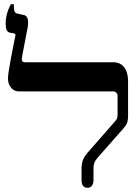

<svg xmlns="http://www.w3.org/2000/svg" viewBox="-20 -889 652 916"><path d="M369 -30V-82Q369 -109 376 -126.5Q383 -144 400 -163L527 -308Q536 -318 538.5 -324.5Q541 -331 541 -344V-430Q541 -441 535 -447Q529 -453 518 -453H69Q47 -453 32.5 -471Q18 -489 18 -514Q18 -536 32 -610.5Q46 -685 53 -717L54 -722Q54 -728 46 -730L28 -733Q17 -735 12 -745.5Q7 -756 7 -776Q7 -823 32 -869H46V-860Q46 -842 50 -833.5Q54 -825 68 -823L91 -818Q114 -815 114 -782Q114 -767 112 -758L86 -623L84 -607Q84 -592 97 -592H520Q554 -592 572.5 -568Q591 -544 591 -501V-338Q591 -314 585.5 -301Q580 -288 566 -273L446 -137Q434 -123 430 -112Q426 -101 426 -84V-30Q426 -13 418.5 -3Q411 7 397 7Q384 7 376.5 -2.5Q369 -12 369 -30Z"/></svg>

Font: Noto Serif Hebrew Cond
Style: Bold
Weight: 700
Width: 3
Designer: Monotype Design Team
Foundry: Monotype Imaging Inc.
Version: Version 1.000